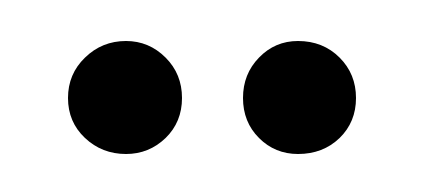

<svg xmlns="http://www.w3.org/2000/svg" viewBox="-20 -688 214 96"><path d="M43 -611Q54.5 -611 62.8 -619Q71 -627 71 -639Q71 -651 62.8 -659.2Q54.5 -667.5 43 -667.5Q31 -667.5 22.5 -659.2Q14 -651 14 -639Q14 -627 22.5 -619Q31 -611 43 -611ZM129 -611Q141.5 -611 149.8 -619Q158 -627 158 -639Q158 -651 149.8 -659.2Q141.5 -667.5 129 -667.5Q117.5 -667.5 109.5 -659.2Q101.5 -651 101.5 -639Q101.5 -627 109.5 -619Q117.5 -611 129 -611Z"/></svg>

Font: Anybody UltraCondensed
Style: Regular
Weight: 400
Width: 1
Version: Version 1.113;gftools[0.9.25]